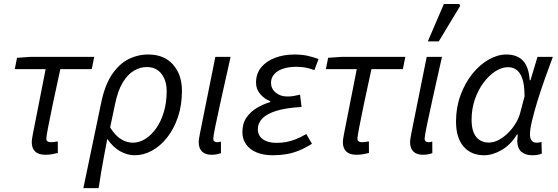

<svg xmlns="http://www.w3.org/2000/svg" viewBox="-20 -774 2826 972"><path d="M209.3 9.5Q174.9 9.5 157.9 -7.1Q140.8 -23.6 140.8 -53.8Q140.8 -62.4 142.5 -72.8Q144.2 -83.1 146.3 -95.2L211.1 -424H54.8L66.2 -481.4L133.2 -486.1H457L444.4 -424H285.4Q264.4 -329.1 248.5 -253Q232.5 -177 223.5 -129.5Q214.5 -82.1 214.5 -72.5Q214.5 -62.5 220.9 -58.3Q227.3 -54.1 236.7 -54.1Q247.3 -54.1 255.7 -55.6Q264.1 -57.1 272.5 -58.1L272.8 0.5Q258.1 3.9 243.2 6.7Q228.4 9.5 209.3 9.5Z M402 178.5 492.3 -254.4Q510.4 -341.7 546 -395.6Q581.7 -449.4 629.3 -473.8Q677 -498.1 730.5 -498.1Q810.8 -498.1 855.9 -447.2Q901.1 -396.4 901.1 -314.1Q901.1 -241.8 881 -182Q860.9 -122.1 826.6 -78.5Q792.4 -34.8 749.6 -11.4Q706.8 12 661.6 12Q625.9 12 589.4 -7.6Q553 -27.1 523.2 -71.1Q514.3 -24.2 506.9 15.1Q499.5 54.5 492.8 93.6Q486.1 132.8 479.3 178.5ZM651.1 -51.5Q685.1 -51.5 715.8 -70.8Q746.6 -90.1 771.1 -125.1Q795.7 -160.2 809.7 -208Q823.8 -255.7 823.8 -312.1Q823.8 -367 797 -400.8Q770.3 -434.6 722.6 -434.6Q689.3 -434.6 657.9 -416.1Q626.5 -397.7 601.6 -356.7Q576.6 -315.7 562.9 -248.9L537.6 -129Q557.1 -97.8 577.2 -81Q597.4 -64.2 616.7 -57.9Q635.9 -51.5 651.1 -51.5Z M1050.8 9.5Q1018.9 9.5 1002.5 -7.1Q986.1 -23.6 986.1 -53.8Q986.1 -62.4 987.8 -72.8Q989.5 -83.1 991.6 -95.2L1070.2 -486.1H1147.5Q1122.5 -375.1 1102.6 -285.6Q1082.6 -196.2 1071.2 -140Q1059.7 -83.8 1059.7 -72.5Q1059.7 -62.5 1065.2 -58.3Q1070.7 -54.1 1078.8 -54.1Q1082.5 -54.1 1087.1 -54.6Q1091.7 -55.1 1098.4 -57.3L1098.7 1.3Q1089.5 4.6 1077.6 7.1Q1065.8 9.5 1050.8 9.5Z M1359.8 12Q1314 12 1279.3 -2.3Q1244.6 -16.6 1225.9 -43.1Q1207.1 -69.7 1207.1 -105.4Q1207.1 -148.7 1227.6 -178.6Q1248.2 -208.6 1280.7 -227.8Q1313.1 -247 1348.3 -257.4V-261.4Q1319.6 -272.4 1297.9 -297.2Q1276.2 -322 1276.2 -356Q1276.2 -401.3 1302.1 -432.8Q1327.9 -464.4 1372.1 -481.2Q1416.3 -498 1470.3 -498Q1506 -498 1534 -492.2Q1561.9 -486.4 1592.7 -475.4L1571.7 -419Q1545 -428.8 1524.5 -432.3Q1504 -435.8 1478.7 -435.8Q1442 -435.8 1413.5 -426.4Q1385.1 -417.1 1368.5 -398.7Q1352 -380.3 1352 -354.6Q1352 -325 1375.7 -305.2Q1399.4 -285.5 1434.4 -285.5Q1451.3 -285.5 1466 -287.9Q1480.7 -290.3 1499 -294.7L1506.7 -232.4Q1429.9 -228.2 1380.9 -213.4Q1332 -198.6 1308.7 -175Q1285.4 -151.4 1285.4 -119.9Q1285.4 -87.3 1310.7 -69.1Q1336 -50.8 1378.4 -50.8Q1405.9 -50.8 1428.8 -55Q1451.7 -59.2 1476.2 -68.7Q1500.7 -78.1 1530.8 -95.4L1559.3 -46Q1523.2 -23.6 1491.8 -11.1Q1460.3 1.4 1428.7 6.7Q1397 12 1359.8 12Z M1784.3 9.5Q1749.9 9.5 1732.9 -7.1Q1715.8 -23.6 1715.8 -53.8Q1715.8 -62.4 1717.5 -72.8Q1719.2 -83.1 1721.3 -95.2L1786.1 -424H1629.8L1641.2 -481.4L1708.2 -486.1H2032L2019.4 -424H1860.4Q1839.4 -329.1 1823.5 -253Q1807.5 -177 1798.5 -129.5Q1789.5 -82.1 1789.5 -72.5Q1789.5 -62.5 1795.9 -58.3Q1802.3 -54.1 1811.7 -54.1Q1822.3 -54.1 1830.7 -55.6Q1839.1 -57.1 1847.5 -58.1L1847.8 0.5Q1833.1 3.9 1818.2 6.7Q1803.4 9.5 1784.3 9.5Z M2120.8 9.5Q2088.9 9.5 2072.5 -7.1Q2056.1 -23.6 2056.1 -53.8Q2056.1 -62.4 2057.8 -72.8Q2059.5 -83.1 2061.6 -95.2L2140.2 -486.1H2217.5Q2192.5 -375.1 2172.6 -285.6Q2152.6 -196.2 2141.2 -140Q2129.7 -83.8 2129.7 -72.5Q2129.7 -62.5 2135.2 -58.3Q2140.7 -54.1 2148.8 -54.1Q2152.5 -54.1 2157.1 -54.6Q2161.7 -55.1 2168.4 -57.3L2168.7 1.3Q2159.5 4.6 2147.6 7.1Q2135.8 9.5 2120.8 9.5ZM2145.7 -564.4 2227.1 -753.6H2304.9L2309.8 -744.4L2201.3 -564.4Z M2430.7 12Q2364.8 12 2326.7 -32.4Q2288.6 -76.8 2288.6 -158.5Q2288.6 -229.9 2311.3 -291.8Q2333.9 -353.7 2371.2 -400Q2408.4 -446.4 2453.6 -472.2Q2498.7 -498.1 2543.7 -498.1Q2598.1 -498.1 2627.7 -466.5Q2657.3 -434.8 2661.5 -367.7H2665.5L2701.1 -486.1H2778.8Q2757.9 -430.1 2737.1 -371.7Q2716.3 -313.3 2699.8 -259Q2683.3 -204.7 2673.1 -161.5Q2662.9 -118.2 2662.9 -93.6Q2662.9 -75 2670.9 -63.3Q2678.9 -51.5 2697.5 -51.5Q2705.4 -51.5 2711.1 -53Q2716.9 -54.5 2721.3 -55.5L2722.9 3.8Q2712 7.9 2701 9.9Q2690 12 2674.6 12Q2642.7 12 2621.6 -3.8Q2600.5 -19.5 2598.6 -57.8Q2598.6 -63.5 2599.6 -73.3Q2600.5 -83.1 2601.2 -93.2H2597.2Q2565.7 -41.4 2519.9 -14.7Q2474.1 12 2430.7 12ZM2454.8 -52.3Q2478.9 -52.3 2503.8 -65.1Q2528.7 -77.9 2551.1 -99.8Q2573.5 -121.8 2590 -148.7Q2606.4 -175.6 2613.7 -203.5L2635.6 -286.5Q2635.6 -362.9 2614.2 -398.4Q2592.8 -433.8 2551.3 -433.8Q2519.7 -433.8 2487.1 -412.6Q2454.6 -391.4 2427.3 -354.7Q2400.1 -318 2383.7 -269.9Q2367.4 -221.9 2367.4 -168.2Q2367.4 -109.1 2391 -80.7Q2414.5 -52.3 2454.8 -52.3Z"/></svg>

Font: Source Sans 3
Style: Italic
Weight: 200
Italic angle: -11°
Designer: Paul D. Hunt
Foundry: Adobe
Version: Version 3.046;hotconv 1.0.118;makeotfexe 2.5.65603